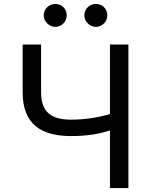

<svg xmlns="http://www.w3.org/2000/svg" viewBox="-20 -953 759 973"><path d="M94.8 -727.3V-485.1C94.8 -324.2 187.9 -263.5 340.2 -263.5C424.4 -263.5 479 -274.1 537.3 -291.5V0H630.7V-727.3H537.3V-374.6C476.6 -357.6 411.2 -346.6 340.2 -346.6C246.4 -346.6 188.2 -379.3 188.2 -485.1V-727.3ZM201.7 -875C201.7 -844.5 229 -816.8 259.9 -816.8C293.3 -816.8 318.2 -844.5 318.2 -875C318.2 -908.4 293.3 -932.9 259.9 -932.9C229 -932.9 201.7 -908.4 201.7 -875ZM407.3 -875C407.3 -844.5 434.7 -816.8 465.6 -816.8C498.9 -816.8 523.8 -844.5 523.8 -875C523.8 -908.4 498.9 -932.9 465.6 -932.9C434.7 -932.9 407.3 -908.4 407.3 -875Z"/></svg>

Font: Margiela Sans Text
Style: Regular
Weight: 400
Designer: Stefan Endress, Andreas Faust
Version: Version 1.100;FEAKit 1.0